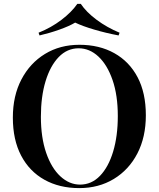

<svg xmlns="http://www.w3.org/2000/svg" viewBox="-20 -952 815 986"><path d="M388 -722Q490 -722 567 -679Q644 -636 686.5 -555.5Q729 -475 729 -360Q729 -248 685.5 -164Q642 -80 564.5 -33Q487 14 387 14Q285 14 208 -29Q131 -72 88.5 -153Q46 -234 46 -348Q46 -460 90 -544Q134 -628 211 -675Q288 -722 388 -722ZM384 -704Q325 -704 281.5 -659Q238 -614 214 -535Q190 -456 190 -352Q190 -246 217 -167.5Q244 -89 290 -46.5Q336 -4 391 -4Q450 -4 493.5 -49Q537 -94 561 -173.5Q585 -253 585 -356Q585 -463 558 -541Q531 -619 485.5 -661.5Q440 -704 384 -704ZM395 -932Q423 -890 476 -850.5Q529 -811 594 -784L589 -770Q525 -782 464 -800Q403 -818 366 -836Q336 -818 285.5 -800Q235 -782 183 -770L178 -784Q243 -810 295.5 -850Q348 -890 377 -932Z"/></svg>

Font: Playfair Display SemiBold
Style: Regular
Weight: 600
Designer: Claus Eggers Sørensen
Foundry: Claus Eggers Sørensen
Version: Version 1.203